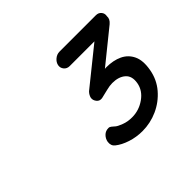

<svg xmlns="http://www.w3.org/2000/svg" viewBox="-91 -918 548 548"><g transform="rotate(-45 183.5 -644.0)"><path d="M206.1 -479.5Q181.6 -479.5 159.2 -486.8Q136.7 -494.1 122.1 -505.9Q112.3 -513.7 114.3 -528.3Q116.2 -539.1 124 -546.9Q131.8 -554.7 143.6 -554.7Q148.4 -554.7 152.3 -551.3Q156.2 -547.9 162.1 -543Q167 -539.1 181.2 -533.7Q195.3 -528.3 212.9 -528.3Q241.2 -528.3 264.6 -544.9Q288.1 -561.5 292.5 -586.9Q296.9 -612.3 282.2 -625Q267.6 -637.7 242.2 -637.7Q231.4 -637.7 218.3 -634.3Q205.1 -630.9 191.4 -627.9Q180.7 -626 174.3 -633.8Q168 -641.6 168.9 -650.4Q169.9 -655.3 172.4 -659.7Q174.8 -664.1 178.7 -668L303.7 -768.6L309.6 -757.8H190.4Q179.7 -757.8 173.3 -765.6Q167 -773.4 168.9 -783.2Q170.9 -793 179.7 -800.3Q188.5 -807.6 199.2 -807.6H345.7Q356.4 -807.6 362.3 -800.3Q368.2 -793 366.2 -783.2Q367.2 -771.5 355.5 -761.7L243.2 -670.9L222.7 -669.9Q223.6 -672.9 238.8 -677.2Q253.9 -681.6 261.7 -681.6Q290 -681.6 310.5 -671.9Q331.1 -662.1 340.8 -641.6Q350.6 -621.1 344.7 -587.9Q338.9 -554.7 317.9 -530.3Q296.9 -505.9 267.6 -492.7Q238.3 -479.5 206.1 -479.5Z"/></g></svg>

Font: Quicksand
Style: Italic
Weight: 400
Designer: Andrew Paglinawan
Foundry: Andrew Paglinawan
Version: Version 3.006